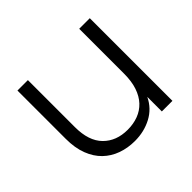

<svg xmlns="http://www.w3.org/2000/svg" viewBox="-132 -717 897 897"><g transform="rotate(-45 316.5 -268.5)"><path d="M553 0H483V-96Q458 -44 408 -17.5Q358 9 297 9Q250 9 209.5 -5.5Q169 -20 139 -49Q109 -78 92 -122.5Q75 -167 75 -227V-546H144V-235Q144 -144 189.5 -98Q235 -52 310 -52Q348 -52 380 -64Q412 -76 435 -100.5Q458 -125 470.5 -162Q483 -199 483 -249V-546H553Z"/></g></svg>

Font: SVN-Poppins Light
Style: Regular
Weight: 300
Designer: Ninad Kale (Devanagari), Jonny Pinhorn (Latin)
Foundry: Indian Type Foundry
Version: Version 3.002 2017; ttfautohint (v1.8.3)